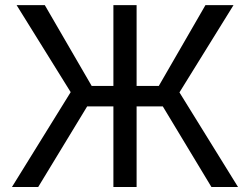

<svg xmlns="http://www.w3.org/2000/svg" viewBox="-20 -748 1000 768"><path d="M526.4 -727.5V-404.3H615.2L801.8 -727.5H914.1L697.8 -378.4L932.1 0H825.7L631.3 -322.3H526.4V0H433.6V-322.3H328.6L132.8 0H27.8L262.7 -379.4L46.4 -727.5H159.2L346.7 -404.3H433.6V-727.5Z"/></svg>

Font: Inter-Regular
Style: Regular
Weight: 400
Designer: Rasmus Andersson
Foundry: rsms
Version: Version 4.000;git-a52131595